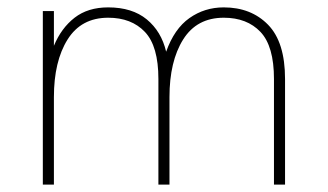

<svg xmlns="http://www.w3.org/2000/svg" viewBox="-20 -500 888 520"><path d="M96 0V-470H126V-376Q146 -424 182 -452Q218 -480 273 -480Q338 -480 377.5 -447.5Q417 -415 430 -360Q452 -422 493 -451Q534 -480 586 -480Q660 -480 706 -433Q752 -386 752 -286V0H722V-286Q722 -375 685.5 -413.5Q649 -452 586 -452Q513 -452 476 -393Q439 -334 439 -237V0H409V-286Q409 -375 372.5 -413.5Q336 -452 273 -452Q200 -452 163 -393Q126 -334 126 -237V0Z"/></svg>

Font: Gantari Thin
Style: Regular
Weight: 250
Designer: Anugrah Pasau
Foundry: Lafontype
Version: Version 1.000